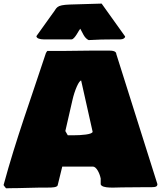

<svg xmlns="http://www.w3.org/2000/svg" viewBox="-43 -1016 884 1054"><path d="M156.9 -817.7C156.9 -805 177.7 -799.8 196.3 -799.8H349.6C367.2 -799.8 390.6 -851.6 397.5 -858.4C410.2 -837.9 418 -808.6 443.4 -795.9C490.2 -798.8 534.2 -799.8 584 -799.8H617.2C632.8 -799.8 643.9 -807 643.9 -815.8L514.9 -996.3L341.8 -991.2C260.7 -988.3 271.5 -973.6 246.1 -942.4ZM-23.4 0C-18.6 6.8 -14.6 12.7 -9.8 17.6C8.8 17.6 24.4 16.6 41 16.6H54.7C96.7 16.6 137.7 13.7 179.7 13.7H218.8C245.1 13.7 268.6 12.7 273.4 2L298.8 -101.6H466.8C486.3 -101.6 503.9 -65.4 509.8 -36.1V-3.9C518.6 20.5 591.8 12.7 626 12.7C665 12.7 703.1 11.7 742.2 11.7H787.1C813.5 11.7 821 7.2 821 -5.4L595.6 -718.9C595.6 -737.5 570.3 -738.3 550.8 -738.3H468.8C411.1 -738.3 356.4 -736.3 298.8 -736.3H216.8C213.9 -733.4 211.9 -729.5 209 -724.6C130.1 -484.2 43.5 -248.1 -23.4 0ZM315.7 -296.6 354.5 -465.8C367.2 -522.5 390.7 -574 402.5 -574L465.4 -293.1C465.4 -277.5 401.4 -273.4 361.3 -273.4H329.1Z"/></svg>

Font: Bowlby One SC
Style: Regular
Weight: 400
Width: 1
Version: Version 1.2